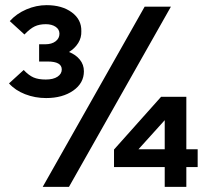

<svg xmlns="http://www.w3.org/2000/svg" viewBox="-20 -726 799 746"><path d="M620 0V-77H423V-145L606 -350H704V-146H748V-77H704V0ZM518 -146H620V-259ZM159 -345Q116 -345 77.5 -360Q39 -375 15 -402L72 -454Q92 -433 110.5 -425Q129 -417 158 -417Q187 -417 203.5 -428Q220 -439 220 -456Q220 -487 165 -487H132V-554H156Q181 -554 196 -565.5Q211 -577 211 -595Q211 -612 196 -622Q181 -632 158 -632Q133 -632 115 -623.5Q97 -615 75 -592L18 -644Q44 -673 82.5 -689.5Q121 -706 161 -706Q221 -706 259 -678Q297 -650 296 -605Q297 -580 284 -559Q271 -538 248 -524Q274 -514 290 -494.5Q306 -475 306 -449Q306 -403 264.5 -374Q223 -345 159 -345ZM146 0 542 -700H644L248 0Z"/></svg>

Font: Red Hat Display
Style: Bold
Weight: 700
Designer: Pentagram, MCKL
Foundry: Pentagram, MCKL
Version: Version 1.023; ttfautohint (v1.8.3)